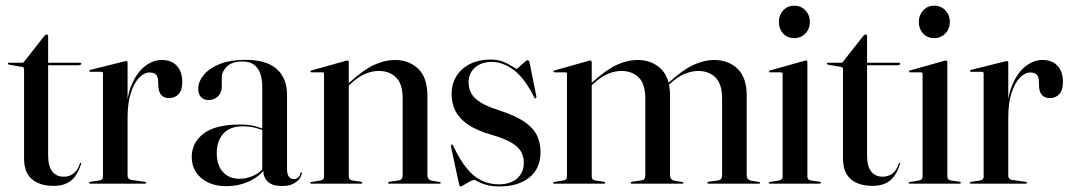

<svg xmlns="http://www.w3.org/2000/svg" viewBox="-20 -660 3848 690"><path d="M59.5 -419.5 13 -427.5Q10.5 -428.5 9.5 -429.2Q8.5 -430 8.5 -431.5Q8.5 -433 9.5 -433.8Q10.5 -434.5 11.5 -434.5H57.5Q61.5 -434.5 64 -435.8Q66.5 -437 68 -440L139.5 -531Q141.5 -533 143.5 -534.5Q145.5 -536 148 -536Q150 -536 151.5 -534.5Q153 -533 153 -530V-101Q153 -62.5 167.8 -43.8Q182.5 -25 209 -25Q219 -25 227.8 -27.8Q236.5 -30.5 244 -36.2Q251.5 -42 257.5 -51.2Q263.5 -60.5 267.5 -73Q269 -75.5 270.8 -75.2Q272.5 -75 271.5 -71.5Q263.5 -44.5 250.5 -26.8Q237.5 -9 218.2 -0.5Q199 8 173 8Q123 8 94.8 -16Q66.5 -40 66.5 -90V-409.5Q66.5 -414 65.2 -416.5Q64 -419 59.5 -419.5ZM123.5 -425.5 125.5 -434.5H267.5Q270 -434.5 271 -433.8Q272 -433 272 -431Q272 -428.5 269 -427Q266 -425.5 260.5 -425.5Z M433.5 -239.5Q433.5 -307.5 452.2 -353Q471 -398.5 500.2 -421.5Q529.5 -444.5 561 -444.5Q596.5 -444.5 615.8 -423.2Q635 -402 635 -365Q635 -336 621.8 -321.8Q608.5 -307.5 588.5 -307.5Q569.5 -307.5 559.8 -318.2Q550 -329 549 -350.5L548.5 -365Q548.5 -382.5 541.5 -391Q534.5 -399.5 517.5 -399.5Q498.5 -399.5 480.5 -381.2Q462.5 -363 450.5 -327Q438.5 -291 438.5 -237.5ZM438.5 -434.5V-263.5V-28Q438.5 -22.5 441.8 -18.8Q445 -15 451.5 -13.5L501 -6.5Q503.5 -6 504.5 -5.2Q505.5 -4.5 505.5 -3Q505.5 -2 504.2 -1Q503 0 501 0H305Q303 0 301.5 -1.2Q300 -2.5 300 -3.5Q300 -4.5 301.8 -5.5Q303.5 -6.5 306.5 -7L338 -11.5Q344 -13 347 -16.2Q350 -19.5 350 -24V-395.5Q350 -398.5 348.8 -400.2Q347.5 -402 344 -402H304Q303 -402 302 -403Q301 -404 301 -405Q301 -406.5 302 -407.5Q303 -408.5 305.5 -409L425 -439Q428.5 -440 430.5 -440.2Q432.5 -440.5 434 -440.5Q436.5 -440.5 437.5 -438.8Q438.5 -437 438.5 -434.5Z M926.5 -46.5V-50L922.5 -46.5V-347Q922.5 -392 904.8 -415.5Q887 -439 852 -439Q813.5 -439 795.2 -420.8Q777 -402.5 777 -382V-347.5Q777 -327 763.5 -313.8Q750 -300.5 729 -300.5Q713 -300.5 702.8 -310.8Q692.5 -321 692.5 -341Q692.5 -366.5 712 -390.5Q731.5 -414.5 769.5 -429.8Q807.5 -445 862.5 -445Q937.5 -445 974.5 -412Q1011.5 -379 1011.5 -319.5V-54Q1011.5 -33.5 1018.2 -25Q1025 -16.5 1035 -16.5Q1044 -16.5 1051.2 -22Q1058.5 -27.5 1059.5 -38.5Q1060 -40 1060.8 -40.8Q1061.5 -41.5 1062.5 -41.5Q1063.5 -41.5 1064 -40.8Q1064.5 -40 1064.5 -38.5Q1064.5 -30 1057.2 -19Q1050 -8 1034.5 0.2Q1019 8.5 993.5 8.5Q959.5 8.5 943 -6.5Q926.5 -21.5 926.5 -46.5ZM669 -96Q669 -147 711.5 -179.8Q754 -212.5 841.5 -212.5Q876.5 -212.5 899.8 -205.8Q923 -199 942.5 -189.5L939.5 -186Q919.5 -195 898.5 -200.5Q877.5 -206 851.5 -206Q806.5 -206 782.8 -180Q759 -154 759 -109.5Q759 -66 781.2 -41.8Q803.5 -17.5 840 -17.5Q865.5 -17.5 890 -28.2Q914.5 -39 931 -60.5L935.5 -57.5Q913 -25.5 875 -8.2Q837 9 793 9Q737.5 9 703.2 -20.2Q669 -49.5 669 -96Z M1233.5 -437V-26Q1233.5 -20 1236.2 -16.5Q1239 -13 1245.5 -11.5L1277 -7Q1282 -6 1282 -3Q1282 0 1278 0H1098Q1097 0 1095.8 -1Q1094.5 -2 1094.5 -3Q1094.5 -4 1095.5 -4.8Q1096.5 -5.5 1099 -6L1132.5 -11.5Q1139 -13 1141.8 -16.5Q1144.5 -20 1144.5 -25.5V-394.5Q1144.5 -397 1143.2 -398.5Q1142 -400 1138.5 -400H1099.5Q1098 -400.5 1097 -401.2Q1096 -402 1096 -403.5Q1096 -405 1097 -405.8Q1098 -406.5 1100 -407L1219.5 -440.5Q1223.5 -442 1225.2 -442.2Q1227 -442.5 1228.5 -442.5Q1231 -442.5 1232.2 -440.8Q1233.5 -439 1233.5 -437ZM1225 -345 1220.5 -349.5 1237.5 -365Q1288 -410.5 1326 -427.5Q1364 -444.5 1399 -444.5Q1449.5 -444.5 1482.8 -413Q1516 -381.5 1516 -316V-30Q1516 -22 1520.2 -17Q1524.5 -12 1533 -10.5L1559.5 -6Q1562 -6 1563 -5Q1564 -4 1564 -3Q1564 -2 1563 -1Q1562 0 1560 0H1379Q1374.5 0 1374.5 -3Q1374.5 -6 1380 -7L1412.5 -11.5Q1421.5 -13 1424.2 -18Q1427 -23 1427 -30V-307Q1427 -358 1403.5 -381.5Q1380 -405 1341 -405Q1317 -405 1292.2 -394.5Q1267.5 -384 1241.5 -360Z M1748 -437.5Q1710 -437.5 1687 -417.2Q1664 -397 1664 -363.5Q1664 -341.5 1674.2 -323.5Q1684.5 -305.5 1709 -290.8Q1733.5 -276 1775.5 -263Q1830.5 -245 1862.8 -223.5Q1895 -202 1908.8 -175Q1922.5 -148 1922.5 -113.5Q1922.5 -54.5 1882.5 -22.2Q1842.5 10 1775.5 10Q1745.5 10 1726.2 4Q1707 -2 1696.8 -7.8Q1686.5 -13.5 1683.5 -13.5Q1679 -13.5 1668.5 -7.8Q1658 -2 1648 4Q1638 10 1635.5 10Q1634.5 10 1633 9.2Q1631.5 8.5 1630.5 5L1601 -131Q1600.5 -135 1600.8 -137.2Q1601 -139.5 1602.5 -140Q1604 -141 1605.5 -140.2Q1607 -139.5 1608 -137.5Q1632.5 -85.5 1657.5 -55Q1682.5 -24.5 1710.8 -11Q1739 2.5 1772.5 2.5Q1814.5 2.5 1838.5 -18.8Q1862.5 -40 1862.5 -75Q1862.5 -97 1852.5 -115Q1842.5 -133 1816.8 -148Q1791 -163 1743.5 -176.5Q1693.5 -191 1662.5 -212Q1631.5 -233 1617.2 -260.2Q1603 -287.5 1603 -321.5Q1603 -359.5 1621 -387.5Q1639 -415.5 1670.5 -430.8Q1702 -446 1742.5 -446Q1769.5 -446 1789.5 -437.8Q1809.5 -429.5 1821.5 -421.2Q1833.5 -413 1836.5 -413Q1839 -413 1847.2 -420.8Q1855.5 -428.5 1864 -436Q1872.5 -443.5 1876 -443.5Q1878 -443.5 1880.2 -442Q1882.5 -440.5 1883 -436L1907 -316.5Q1908 -312 1907.5 -309.8Q1907 -307.5 1905 -306.5Q1904 -306 1902.8 -306.8Q1901.5 -307.5 1900.5 -309Q1865 -380.5 1825.5 -409Q1786 -437.5 1748 -437.5Z M2106.5 -437V-26Q2106.5 -20 2109.2 -16.5Q2112 -13 2118.5 -11.5L2150 -7Q2155 -6 2155 -3Q2155 0 2151 0H1971Q1970 0 1968.8 -1Q1967.5 -2 1967.5 -3Q1967.5 -4 1968.5 -4.8Q1969.5 -5.5 1972 -6L2005.5 -11.5Q2012 -13 2014.8 -16.5Q2017.5 -20 2017.5 -25.5V-394.5Q2017.5 -397 2016.2 -398.5Q2015 -400 2011.5 -400H1972.5Q1971 -400.5 1970 -401.2Q1969 -402 1969 -403.5Q1969 -405 1970 -405.8Q1971 -406.5 1973 -407L2092.5 -440.5Q2096.5 -442 2098.2 -442.2Q2100 -442.5 2101.5 -442.5Q2104 -442.5 2105.2 -440.8Q2106.5 -439 2106.5 -437ZM2097 -345 2092.5 -349.5 2109.5 -365Q2160 -410.5 2198 -427.5Q2236 -444.5 2271 -444.5Q2321.5 -444.5 2354.8 -413Q2388 -381.5 2388 -316V-30Q2388 -22 2392.2 -17Q2396.5 -12 2405 -10.5L2431.5 -6Q2436 -5.5 2436 -3Q2436 0 2432 0H2251Q2246.5 0 2246.5 -3Q2246.5 -6 2252 -7L2284.5 -11.5Q2293.5 -13 2296.2 -18Q2299 -23 2299 -30V-307Q2299 -358 2275.5 -381.5Q2252 -405 2213 -405Q2189 -405 2164.2 -394.5Q2139.5 -384 2113.5 -360ZM2372.5 -345 2368.5 -349.5 2385.5 -365Q2435.5 -410.5 2473.8 -427.5Q2512 -444.5 2546.5 -444.5Q2597.5 -444.5 2630.5 -413Q2663.5 -381.5 2663.5 -316V-30Q2663.5 -22 2667.8 -17Q2672 -12 2680.5 -10.5L2707.5 -6Q2709.5 -6 2710.5 -5Q2711.5 -4 2711.5 -3Q2711.5 -2 2710.5 -1Q2709.5 0 2707.5 0H2527Q2522 0 2522 -3Q2522 -6 2527.5 -7L2560.5 -11.5Q2569 -13 2572 -18Q2575 -23 2575 -30V-307Q2575 -358 2551.2 -381.5Q2527.5 -405 2489 -405Q2465 -405 2440 -394.5Q2415 -384 2389 -360Z M2881.5 -437V-26Q2881.5 -20 2884.2 -16.5Q2887 -13 2893.5 -11.5L2925 -7Q2928 -6.5 2929 -5.5Q2930 -4.5 2930 -3Q2930 -2 2929 -1Q2928 0 2926 0H2746Q2745 0 2743.8 -1Q2742.5 -2 2742.5 -3Q2742.5 -4 2743.5 -4.8Q2744.5 -5.5 2747 -6L2780.5 -11.5Q2787 -13 2789.8 -16.5Q2792.5 -20 2792.5 -25.5V-394.5Q2792.5 -397 2791.2 -398.5Q2790 -400 2786.5 -400H2747.5Q2746 -400.5 2745 -401.2Q2744 -402 2744 -403.5Q2744 -405 2745 -405.8Q2746 -406.5 2748 -407L2867.5 -440.5Q2871.5 -442 2873.2 -442.2Q2875 -442.5 2876.5 -442.5Q2879 -442.5 2880.2 -440.8Q2881.5 -439 2881.5 -437ZM2834 -523Q2809.5 -523 2794.2 -539.8Q2779 -556.5 2779 -581Q2779 -605.5 2794.5 -622.5Q2810 -639.5 2834 -639.5Q2859 -639.5 2874.8 -622.5Q2890.5 -605.5 2890.5 -581Q2890.5 -556.5 2874.5 -539.8Q2858.5 -523 2834 -523Z M3002.5 -419.5 2956 -427.5Q2953.5 -428.5 2952.5 -429.2Q2951.5 -430 2951.5 -431.5Q2951.5 -433 2952.5 -433.8Q2953.5 -434.5 2954.5 -434.5H3000.5Q3004.5 -434.5 3007 -435.8Q3009.5 -437 3011 -440L3082.5 -531Q3084.5 -533 3086.5 -534.5Q3088.5 -536 3091 -536Q3093 -536 3094.5 -534.5Q3096 -533 3096 -530V-101Q3096 -62.5 3110.8 -43.8Q3125.5 -25 3152 -25Q3162 -25 3170.8 -27.8Q3179.5 -30.5 3187 -36.2Q3194.5 -42 3200.5 -51.2Q3206.5 -60.5 3210.5 -73Q3212 -75.5 3213.8 -75.2Q3215.5 -75 3214.5 -71.5Q3206.5 -44.5 3193.5 -26.8Q3180.5 -9 3161.2 -0.5Q3142 8 3116 8Q3066 8 3037.8 -16Q3009.5 -40 3009.5 -90V-409.5Q3009.5 -414 3008.2 -416.5Q3007 -419 3002.5 -419.5ZM3066.5 -425.5 3068.5 -434.5H3210.5Q3213 -434.5 3214 -433.8Q3215 -433 3215 -431Q3215 -428.5 3212 -427Q3209 -425.5 3203.5 -425.5Z M3384.5 -437V-26Q3384.5 -20 3387.2 -16.5Q3390 -13 3396.5 -11.5L3428 -7Q3431 -6.5 3432 -5.5Q3433 -4.5 3433 -3Q3433 -2 3432 -1Q3431 0 3429 0H3249Q3248 0 3246.8 -1Q3245.5 -2 3245.5 -3Q3245.5 -4 3246.5 -4.8Q3247.5 -5.5 3250 -6L3283.5 -11.5Q3290 -13 3292.8 -16.5Q3295.5 -20 3295.5 -25.5V-394.5Q3295.5 -397 3294.2 -398.5Q3293 -400 3289.5 -400H3250.5Q3249 -400.5 3248 -401.2Q3247 -402 3247 -403.5Q3247 -405 3248 -405.8Q3249 -406.5 3251 -407L3370.5 -440.5Q3374.5 -442 3376.2 -442.2Q3378 -442.5 3379.5 -442.5Q3382 -442.5 3383.2 -440.8Q3384.5 -439 3384.5 -437ZM3337 -523Q3312.5 -523 3297.2 -539.8Q3282 -556.5 3282 -581Q3282 -605.5 3297.5 -622.5Q3313 -639.5 3337 -639.5Q3362 -639.5 3377.8 -622.5Q3393.5 -605.5 3393.5 -581Q3393.5 -556.5 3377.5 -539.8Q3361.5 -523 3337 -523Z M3598.5 -239.5Q3598.5 -307.5 3617.2 -353Q3636 -398.5 3665.2 -421.5Q3694.5 -444.5 3726 -444.5Q3761.5 -444.5 3780.8 -423.2Q3800 -402 3800 -365Q3800 -336 3786.8 -321.8Q3773.5 -307.5 3753.5 -307.5Q3734.5 -307.5 3724.8 -318.2Q3715 -329 3714 -350.5L3713.5 -365Q3713.5 -382.5 3706.5 -391Q3699.5 -399.5 3682.5 -399.5Q3663.5 -399.5 3645.5 -381.2Q3627.5 -363 3615.5 -327Q3603.5 -291 3603.5 -237.5ZM3603.5 -434.5V-263.5V-28Q3603.5 -22.5 3606.8 -18.8Q3610 -15 3616.5 -13.5L3666 -6.5Q3668.5 -6 3669.5 -5.2Q3670.5 -4.5 3670.5 -3Q3670.5 -2 3669.2 -1Q3668 0 3666 0H3470Q3468 0 3466.5 -1.2Q3465 -2.5 3465 -3.5Q3465 -4.5 3466.8 -5.5Q3468.5 -6.5 3471.5 -7L3503 -11.5Q3509 -13 3512 -16.2Q3515 -19.5 3515 -24V-395.5Q3515 -398.5 3513.8 -400.2Q3512.5 -402 3509 -402H3469Q3468 -402 3467 -403Q3466 -404 3466 -405Q3466 -406.5 3467 -407.5Q3468 -408.5 3470.5 -409L3590 -439Q3593.5 -440 3595.5 -440.2Q3597.5 -440.5 3599 -440.5Q3601.5 -440.5 3602.5 -438.8Q3603.5 -437 3603.5 -434.5Z"/></svg>

Font: Fraunces 120pt
Style: Regular
Weight: 400
Version: Version 1.000;[b76b70a41]